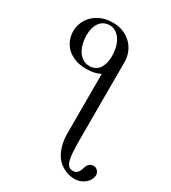

<svg xmlns="http://www.w3.org/2000/svg" viewBox="-217 -806 1008 1131"><g transform="rotate(30 287.0 -240.0)"><path d="M304.2 -518.6Q304.2 -552.7 296.9 -581.1Q289.6 -609.4 275.9 -629.9Q262.2 -650.4 243.4 -661.6Q224.6 -672.9 202.1 -672.9Q185.1 -672.9 168.9 -666.3Q152.8 -659.7 140.4 -645.3Q127.9 -630.9 120.4 -608.9Q112.8 -586.9 112.8 -556.2Q112.8 -522.5 120.1 -494.6Q127.4 -466.8 141.1 -446.8Q154.8 -426.8 173.8 -415.5Q192.9 -404.3 215.8 -404.3Q242.2 -404.3 259.5 -415.3Q276.9 -426.3 286.6 -443.1Q296.4 -460 300.3 -480.2Q304.2 -500.5 304.2 -518.6ZM573.7 131.8Q573.7 148.4 565.7 163.6Q557.6 178.7 543.9 190.4Q530.3 202.1 511.5 209Q492.7 215.8 471.7 215.8Q463.9 215.8 448.2 213.6Q432.6 211.4 414.1 204.1Q395.5 196.8 376 182.6Q356.4 168.5 340.6 144.3Q324.7 120.1 314.5 84.2Q304.2 48.3 304.2 -2V-400.4Q280.8 -389.2 258.1 -384.8Q235.4 -380.4 209.5 -380.4Q163.1 -380.4 129.6 -394Q96.2 -407.7 74.7 -429.7Q53.2 -451.7 43 -479.2Q32.7 -506.8 32.7 -535.2Q32.7 -566.4 44.9 -595.5Q57.1 -624.5 80.1 -646.7Q103 -668.9 136 -682.4Q168.9 -695.8 210.9 -695.8Q253.9 -695.8 286.6 -681.2Q319.3 -666.5 341.3 -643.1Q363.3 -619.6 374.5 -590.1Q385.7 -560.5 385.7 -531.2V0Q385.7 47.4 387.9 81.3Q390.1 115.2 396 137Q401.9 158.7 412.6 168.9Q423.3 179.2 440.9 179.2Q457 179.2 465.8 172.6Q474.6 166 479.7 156.5Q484.9 147 488 135.5Q491.2 124 496.3 114.5Q501.5 105 510.5 98.4Q519.5 91.8 536.1 91.8Q544.4 91.8 551.3 95.7Q558.1 99.6 563.2 105.5Q568.4 111.3 571 118.4Q573.7 125.5 573.7 131.8Z"/></g></svg>

Font: Doulos SIL Afr
Style: Regular
Weight: 400
Designer: Walt Agee, Victor Gaultney, Peter Martin, Debbi Hosken, Becca Hirsbrunner
Foundry: SIL International
Version: Version 5.000